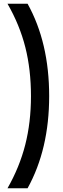

<svg xmlns="http://www.w3.org/2000/svg" viewBox="-20 -892 338 1023"><path d="M20 111Q84 -1 114.5 -120.5Q145 -240 145 -380Q145 -521 115 -640Q85 -759 20 -872H127Q242 -665 242 -380Q242 -97 127 111Z"/></svg>

Font: Open Sauce One Medium
Style: Regular
Weight: 500
Designer: Alfredo Marco Pradil
Foundry: Creative Sauce Fz LLC
Version: Version 1.477